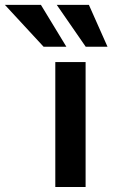

<svg xmlns="http://www.w3.org/2000/svg" viewBox="-191 -750 452 770"><path d="M75.2 -562.5 -26.9 -730.5H-171.4L-16.1 -562.5ZM240.2 -562.5 165.5 -730.5H36.6L152.8 -562.5ZM30.8 0V-501H152.3V0Z"/></svg>

Font: Ride
Style: Bold
Weight: 700
Version: Version 3.000